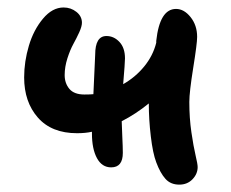

<svg xmlns="http://www.w3.org/2000/svg" viewBox="-20 -526 620 516"><path d="M187 -168Q118.7 -168 81.8 -210Q44.9 -252 44.9 -317.9Q44.9 -360.4 57.6 -403.1Q70.3 -445.8 95.5 -475.8Q120.6 -505.9 150.9 -505.9Q170.4 -505.9 185.3 -494.1Q200.2 -482.4 200.2 -464.8Q200.2 -455.1 192.9 -439Q185.5 -422.9 177 -407.5Q168.5 -392.1 161.1 -369.1Q153.8 -346.2 153.8 -324.2Q153.8 -302.2 166.5 -287.1Q179.2 -272 207 -272Q223.1 -272 231 -272.9Q235.8 -370.6 235.8 -378.9Q235.8 -429.2 266.1 -429.2Q286.1 -429.2 301 -413.3Q315.9 -397.5 315.9 -369.1Q315.9 -357.4 311 -299.8Q343.8 -318.4 367.4 -347.2Q391.1 -376 399.9 -411.1V-416Q409.2 -502 453.1 -502Q474.6 -502 492.2 -480Q509.8 -458 509.8 -426.8Q509.8 -409.2 499.3 -343.8Q488.8 -278.3 488.8 -252Q488.8 -208.5 494.4 -170.4Q500 -132.3 505.6 -108.6Q511.2 -85 511.2 -77.1Q511.2 -58.6 497.3 -44.2Q483.4 -29.8 461.9 -29.8Q438.5 -29.8 424.6 -45.4Q410.6 -61 399.9 -89.8Q390.6 -114.3 385.3 -159.7Q379.9 -205.1 379.9 -248Q345.2 -219.7 307.1 -200.2Q307.1 -192.9 308.6 -161.1Q310.1 -129.4 310.1 -115.2Q310.1 -76.2 278.8 -76.2Q253.9 -76.2 240.5 -101.1Q227.1 -126 227.1 -167V-171.9Q209.5 -168 187 -168Z"/></svg>

Font: Shantell Sans Irregular Bouncy
Style: Regular
Weight: 500
Designer: Stephen Nixon, Anya Danilova, Shantell Martin
Foundry: Arrow Type
Version: Version 1.006;[9816181b4]